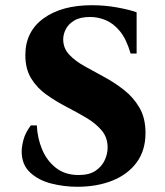

<svg xmlns="http://www.w3.org/2000/svg" viewBox="-20 -700 633 735"><path d="M276 15Q225 15 176 2.5Q127 -10 95 -40Q63 -70 63 -120Q63 -139 70 -165.5Q77 -192 98 -220H121Q123 -172 141 -128.5Q159 -85 194 -57.5Q229 -30 281 -30Q322 -30 346 -46.5Q370 -63 381 -87Q392 -111 392 -135Q392 -174 369 -201Q346 -228 310.5 -249Q275 -270 234.5 -291Q194 -312 158 -337.5Q122 -363 99.5 -399.5Q77 -436 77 -489Q77 -579 146.5 -629.5Q216 -680 331 -680Q382 -680 428.5 -671.5Q475 -663 503 -653V-495H480Q464 -550 439.5 -580Q415 -610 385.5 -622.5Q356 -635 325 -635Q287 -635 264.5 -621.5Q242 -608 232 -588.5Q222 -569 222 -549Q222 -516 244.5 -491.5Q267 -467 303 -447Q339 -427 379.5 -405Q420 -383 455.5 -355Q491 -327 514 -287.5Q537 -248 537 -191Q537 -124 503 -78Q469 -32 410 -8.5Q351 15 276 15Z"/></svg>

Font: Bona Nova SC
Style: Bold
Weight: 700
Designer: Mateusz Machalski
Foundry: Capitalics
Version: Version 4.001; ttfautohint (v1.8.4.7-5d5b)